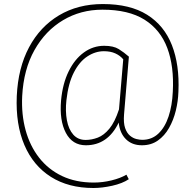

<svg xmlns="http://www.w3.org/2000/svg" viewBox="-20 -709 969 950"><path d="M862.8 -255.4Q861.3 -208.5 849.9 -161.6Q838.4 -114.7 816.4 -75.9Q794.4 -37.1 761.2 -13.7Q728 9.8 682.1 9.8Q633.3 9.8 603 -20.3Q572.8 -50.3 567.4 -102.5Q513.2 9.8 404.8 9.8Q338.4 9.8 305.9 -51.5Q273.4 -112.8 282.2 -212.9Q290 -295.4 319.6 -355.7Q349.1 -416 394.8 -449.2Q440.4 -482.4 495.6 -482.4Q541.5 -482.4 567.6 -466.1Q593.8 -449.7 617.7 -428.7L593.8 -143.1Q590.3 -100.6 599.1 -75.4Q607.9 -50.3 623.3 -37.6Q638.7 -24.9 655.3 -21Q671.9 -17.1 683.6 -17.1Q731 -17.1 763.7 -48.1Q796.4 -79.1 814.2 -133.1Q832 -187 835 -255.4Q841.8 -379.9 807.9 -470.9Q773.9 -562 695.1 -611.6Q616.2 -661.1 486.8 -661.1Q379.4 -661.1 292 -609.1Q204.6 -557.1 150.6 -461.2Q96.7 -365.2 89.8 -233.4Q85.4 -142.6 106.7 -64.9Q127.9 12.7 173.3 71Q218.8 129.4 286.9 161.9Q355 194.3 444.3 194.3Q487.3 194.3 531.5 183.6Q575.7 172.9 605.5 155.3L617.2 177.7Q585.9 198.7 535.6 210Q485.4 221.2 442.4 221.2Q318.8 221.2 231.7 166Q144.5 110.8 100.8 8.8Q57.1 -93.3 63 -233.4Q69.3 -373 123.8 -475.1Q178.2 -577.1 272 -633.1Q365.7 -689 488.8 -689Q623.5 -689 708 -636Q792.5 -583 830.6 -485.6Q868.7 -388.2 862.8 -255.4ZM308.6 -212.9Q302.7 -158.7 311 -114Q319.3 -69.3 342.5 -43Q365.7 -16.6 403.8 -16.6Q433.6 -16.6 463.9 -28.1Q494.1 -39.6 521.2 -72.3Q548.3 -105 568.8 -168L589.8 -415.5Q574.2 -434.1 550.5 -444.8Q526.9 -455.6 494.1 -455.6Q451.7 -455.6 412.4 -429.9Q373 -404.3 345.5 -350.6Q317.9 -296.9 308.6 -212.9Z"/></svg>

Font: Vazirmatn RD Thin
Style: Regular
Weight: 100
Designer: Saber Rastikerdar
Foundry: Saber Rastikerdar
Version: Version 32.102